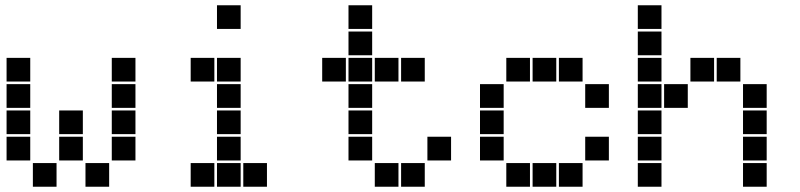

<svg xmlns="http://www.w3.org/2000/svg" viewBox="-20 -715 3040 730"><path d="M6 -495Q5 -495 5 -495Q5 -495 5 -494V-406Q5 -405 5 -405Q5 -405 6 -405H94Q95 -405 95 -405Q95 -405 95 -406V-494Q95 -495 95 -495Q95 -495 94 -495ZM406 -495Q405 -495 405 -495Q405 -495 405 -494V-406Q405 -405 405 -405Q405 -405 406 -405H494Q495 -405 495 -405Q495 -405 495 -406V-494Q495 -495 495 -495Q495 -495 494 -495ZM6 -395Q5 -395 5 -395Q5 -395 5 -394V-306Q5 -305 5 -305Q5 -305 6 -305H94Q95 -305 95 -305Q95 -305 95 -306V-394Q95 -395 95 -395Q95 -395 94 -395ZM406 -395Q405 -395 405 -395Q405 -395 405 -394V-306Q405 -305 405 -305Q405 -305 406 -305H494Q495 -305 495 -305Q495 -305 495 -306V-394Q495 -395 495 -395Q495 -395 494 -395ZM6 -295Q5 -295 5 -295Q5 -295 5 -294V-206Q5 -205 5 -205Q5 -205 6 -205H94Q95 -205 95 -205Q95 -205 95 -206V-294Q95 -295 95 -295Q95 -295 94 -295ZM206 -295Q205 -295 205 -295Q205 -295 205 -294V-206Q205 -205 205 -205Q205 -205 206 -205H294Q295 -205 295 -205Q295 -205 295 -206V-294Q295 -295 295 -295Q295 -295 294 -295ZM406 -295Q405 -295 405 -295Q405 -295 405 -294V-206Q405 -205 405 -205Q405 -205 406 -205H494Q495 -205 495 -205Q495 -205 495 -206V-294Q495 -295 495 -295Q495 -295 494 -295ZM6 -195Q5 -195 5 -195Q5 -195 5 -194V-106Q5 -105 5 -105Q5 -105 6 -105H94Q95 -105 95 -105Q95 -105 95 -106V-194Q95 -195 95 -195Q95 -195 94 -195ZM206 -195Q205 -195 205 -195Q205 -195 205 -194V-106Q205 -105 205 -105Q205 -105 206 -105H294Q295 -105 295 -105Q295 -105 295 -106V-194Q295 -195 295 -195Q295 -195 294 -195ZM406 -195Q405 -195 405 -195Q405 -195 405 -194V-106Q405 -105 405 -105Q405 -105 406 -105H494Q495 -105 495 -105Q495 -105 495 -106V-194Q495 -195 495 -195Q495 -195 494 -195ZM106 -95Q105 -95 105 -95Q105 -95 105 -94V-6Q105 -5 105 -5Q105 -5 106 -5H194Q195 -5 195 -5Q195 -5 195 -6V-94Q195 -95 195 -95Q195 -95 194 -95ZM306 -95Q305 -95 305 -95Q305 -95 305 -94V-6Q305 -5 305 -5Q305 -5 306 -5H394Q395 -5 395 -5Q395 -5 395 -6V-94Q395 -95 395 -95Q395 -95 394 -95Z M806 -695Q805 -695 805 -695Q805 -695 805 -694V-606Q805 -605 805 -605Q805 -605 806 -605H894Q895 -605 895 -605Q895 -605 895 -606V-694Q895 -695 895 -695Q895 -695 894 -695ZM706 -495Q705 -495 705 -495Q705 -495 705 -494V-406Q705 -405 705 -405Q705 -405 706 -405H794Q795 -405 795 -405Q795 -405 795 -406V-494Q795 -495 795 -495Q795 -495 794 -495ZM806 -495Q805 -495 805 -495Q805 -495 805 -494V-406Q805 -405 805 -405Q805 -405 806 -405H894Q895 -405 895 -405Q895 -405 895 -406V-494Q895 -495 895 -495Q895 -495 894 -495ZM806 -395Q805 -395 805 -395Q805 -395 805 -394V-306Q805 -305 805 -305Q805 -305 806 -305H894Q895 -305 895 -305Q895 -305 895 -306V-394Q895 -395 895 -395Q895 -395 894 -395ZM806 -295Q805 -295 805 -295Q805 -295 805 -294V-206Q805 -205 805 -205Q805 -205 806 -205H894Q895 -205 895 -205Q895 -205 895 -206V-294Q895 -295 895 -295Q895 -295 894 -295ZM806 -195Q805 -195 805 -195Q805 -195 805 -194V-106Q805 -105 805 -105Q805 -105 806 -105H894Q895 -105 895 -105Q895 -105 895 -106V-194Q895 -195 895 -195Q895 -195 894 -195ZM706 -95Q705 -95 705 -95Q705 -95 705 -94V-6Q705 -5 705 -5Q705 -5 706 -5H794Q795 -5 795 -5Q795 -5 795 -6V-94Q795 -95 795 -95Q795 -95 794 -95ZM806 -95Q805 -95 805 -95Q805 -95 805 -94V-6Q805 -5 805 -5Q805 -5 806 -5H894Q895 -5 895 -5Q895 -5 895 -6V-94Q895 -95 895 -95Q895 -95 894 -95ZM906 -95Q905 -95 905 -95Q905 -95 905 -94V-6Q905 -5 905 -5Q905 -5 906 -5H994Q995 -5 995 -5Q995 -5 995 -6V-94Q995 -95 995 -95Q995 -95 994 -95Z M1306 -695Q1305 -695 1305 -695Q1305 -695 1305 -694V-606Q1305 -605 1305 -605Q1305 -605 1306 -605H1394Q1395 -605 1395 -605Q1395 -605 1395 -606V-694Q1395 -695 1395 -695Q1395 -695 1394 -695ZM1306 -595Q1305 -595 1305 -595Q1305 -595 1305 -594V-506Q1305 -505 1305 -505Q1305 -505 1306 -505H1394Q1395 -505 1395 -505Q1395 -505 1395 -506V-594Q1395 -595 1395 -595Q1395 -595 1394 -595ZM1206 -495Q1205 -495 1205 -495Q1205 -495 1205 -494V-406Q1205 -405 1205 -405Q1205 -405 1206 -405H1294Q1295 -405 1295 -405Q1295 -405 1295 -406V-494Q1295 -495 1295 -495Q1295 -495 1294 -495ZM1306 -495Q1305 -495 1305 -495Q1305 -495 1305 -494V-406Q1305 -405 1305 -405Q1305 -405 1306 -405H1394Q1395 -405 1395 -405Q1395 -405 1395 -406V-494Q1395 -495 1395 -495Q1395 -495 1394 -495ZM1406 -495Q1405 -495 1405 -495Q1405 -495 1405 -494V-406Q1405 -405 1405 -405Q1405 -405 1406 -405H1494Q1495 -405 1495 -405Q1495 -405 1495 -406V-494Q1495 -495 1495 -495Q1495 -495 1494 -495ZM1506 -495Q1505 -495 1505 -495Q1505 -495 1505 -494V-406Q1505 -405 1505 -405Q1505 -405 1506 -405H1594Q1595 -405 1595 -405Q1595 -405 1595 -406V-494Q1595 -495 1595 -495Q1595 -495 1594 -495ZM1306 -395Q1305 -395 1305 -395Q1305 -395 1305 -394V-306Q1305 -305 1305 -305Q1305 -305 1306 -305H1394Q1395 -305 1395 -305Q1395 -305 1395 -306V-394Q1395 -395 1395 -395Q1395 -395 1394 -395ZM1306 -295Q1305 -295 1305 -295Q1305 -295 1305 -294V-206Q1305 -205 1305 -205Q1305 -205 1306 -205H1394Q1395 -205 1395 -205Q1395 -205 1395 -206V-294Q1395 -295 1395 -295Q1395 -295 1394 -295ZM1306 -195Q1305 -195 1305 -195Q1305 -195 1305 -194V-106Q1305 -105 1305 -105Q1305 -105 1306 -105H1394Q1395 -105 1395 -105Q1395 -105 1395 -106V-194Q1395 -195 1395 -195Q1395 -195 1394 -195ZM1606 -195Q1605 -195 1605 -195Q1605 -195 1605 -194V-106Q1605 -105 1605 -105Q1605 -105 1606 -105H1694Q1695 -105 1695 -105Q1695 -105 1695 -106V-194Q1695 -195 1695 -195Q1695 -195 1694 -195ZM1406 -95Q1405 -95 1405 -95Q1405 -95 1405 -94V-6Q1405 -5 1405 -5Q1405 -5 1406 -5H1494Q1495 -5 1495 -5Q1495 -5 1495 -6V-94Q1495 -95 1495 -95Q1495 -95 1494 -95ZM1506 -95Q1505 -95 1505 -95Q1505 -95 1505 -94V-6Q1505 -5 1505 -5Q1505 -5 1506 -5H1594Q1595 -5 1595 -5Q1595 -5 1595 -6V-94Q1595 -95 1595 -95Q1595 -95 1594 -95Z M1906 -495Q1905 -495 1905 -495Q1905 -495 1905 -494V-406Q1905 -405 1905 -405Q1905 -405 1906 -405H1994Q1995 -405 1995 -405Q1995 -405 1995 -406V-494Q1995 -495 1995 -495Q1995 -495 1994 -495ZM2006 -495Q2005 -495 2005 -495Q2005 -495 2005 -494V-406Q2005 -405 2005 -405Q2005 -405 2006 -405H2094Q2095 -405 2095 -405Q2095 -405 2095 -406V-494Q2095 -495 2095 -495Q2095 -495 2094 -495ZM2106 -495Q2105 -495 2105 -495Q2105 -495 2105 -494V-406Q2105 -405 2105 -405Q2105 -405 2106 -405H2194Q2195 -405 2195 -405Q2195 -405 2195 -406V-494Q2195 -495 2195 -495Q2195 -495 2194 -495ZM1806 -395Q1805 -395 1805 -395Q1805 -395 1805 -394V-306Q1805 -305 1805 -305Q1805 -305 1806 -305H1894Q1895 -305 1895 -305Q1895 -305 1895 -306V-394Q1895 -395 1895 -395Q1895 -395 1894 -395ZM2206 -395Q2205 -395 2205 -395Q2205 -395 2205 -394V-306Q2205 -305 2205 -305Q2205 -305 2206 -305H2294Q2295 -305 2295 -305Q2295 -305 2295 -306V-394Q2295 -395 2295 -395Q2295 -395 2294 -395ZM1806 -295Q1805 -295 1805 -295Q1805 -295 1805 -294V-206Q1805 -205 1805 -205Q1805 -205 1806 -205H1894Q1895 -205 1895 -205Q1895 -205 1895 -206V-294Q1895 -295 1895 -295Q1895 -295 1894 -295ZM1806 -195Q1805 -195 1805 -195Q1805 -195 1805 -194V-106Q1805 -105 1805 -105Q1805 -105 1806 -105H1894Q1895 -105 1895 -105Q1895 -105 1895 -106V-194Q1895 -195 1895 -195Q1895 -195 1894 -195ZM2206 -195Q2205 -195 2205 -195Q2205 -195 2205 -194V-106Q2205 -105 2205 -105Q2205 -105 2206 -105H2294Q2295 -105 2295 -105Q2295 -105 2295 -106V-194Q2295 -195 2295 -195Q2295 -195 2294 -195ZM1906 -95Q1905 -95 1905 -95Q1905 -95 1905 -94V-6Q1905 -5 1905 -5Q1905 -5 1906 -5H1994Q1995 -5 1995 -5Q1995 -5 1995 -6V-94Q1995 -95 1995 -95Q1995 -95 1994 -95ZM2006 -95Q2005 -95 2005 -95Q2005 -95 2005 -94V-6Q2005 -5 2005 -5Q2005 -5 2006 -5H2094Q2095 -5 2095 -5Q2095 -5 2095 -6V-94Q2095 -95 2095 -95Q2095 -95 2094 -95ZM2106 -95Q2105 -95 2105 -95Q2105 -95 2105 -94V-6Q2105 -5 2105 -5Q2105 -5 2106 -5H2194Q2195 -5 2195 -5Q2195 -5 2195 -6V-94Q2195 -95 2195 -95Q2195 -95 2194 -95Z M2406 -695Q2405 -695 2405 -695Q2405 -695 2405 -694V-606Q2405 -605 2405 -605Q2405 -605 2406 -605H2494Q2495 -605 2495 -605Q2495 -605 2495 -606V-694Q2495 -695 2495 -695Q2495 -695 2494 -695ZM2406 -595Q2405 -595 2405 -595Q2405 -595 2405 -594V-506Q2405 -505 2405 -505Q2405 -505 2406 -505H2494Q2495 -505 2495 -505Q2495 -505 2495 -506V-594Q2495 -595 2495 -595Q2495 -595 2494 -595ZM2406 -495Q2405 -495 2405 -495Q2405 -495 2405 -494V-406Q2405 -405 2405 -405Q2405 -405 2406 -405H2494Q2495 -405 2495 -405Q2495 -405 2495 -406V-494Q2495 -495 2495 -495Q2495 -495 2494 -495ZM2606 -495Q2605 -495 2605 -495Q2605 -495 2605 -494V-406Q2605 -405 2605 -405Q2605 -405 2606 -405H2694Q2695 -405 2695 -405Q2695 -405 2695 -406V-494Q2695 -495 2695 -495Q2695 -495 2694 -495ZM2706 -495Q2705 -495 2705 -495Q2705 -495 2705 -494V-406Q2705 -405 2705 -405Q2705 -405 2706 -405H2794Q2795 -405 2795 -405Q2795 -405 2795 -406V-494Q2795 -495 2795 -495Q2795 -495 2794 -495ZM2406 -395Q2405 -395 2405 -395Q2405 -395 2405 -394V-306Q2405 -305 2405 -305Q2405 -305 2406 -305H2494Q2495 -305 2495 -305Q2495 -305 2495 -306V-394Q2495 -395 2495 -395Q2495 -395 2494 -395ZM2506 -395Q2505 -395 2505 -395Q2505 -395 2505 -394V-306Q2505 -305 2505 -305Q2505 -305 2506 -305H2594Q2595 -305 2595 -305Q2595 -305 2595 -306V-394Q2595 -395 2595 -395Q2595 -395 2594 -395ZM2806 -395Q2805 -395 2805 -395Q2805 -395 2805 -394V-306Q2805 -305 2805 -305Q2805 -305 2806 -305H2894Q2895 -305 2895 -305Q2895 -305 2895 -306V-394Q2895 -395 2895 -395Q2895 -395 2894 -395ZM2406 -295Q2405 -295 2405 -295Q2405 -295 2405 -294V-206Q2405 -205 2405 -205Q2405 -205 2406 -205H2494Q2495 -205 2495 -205Q2495 -205 2495 -206V-294Q2495 -295 2495 -295Q2495 -295 2494 -295ZM2806 -295Q2805 -295 2805 -295Q2805 -295 2805 -294V-206Q2805 -205 2805 -205Q2805 -205 2806 -205H2894Q2895 -205 2895 -205Q2895 -205 2895 -206V-294Q2895 -295 2895 -295Q2895 -295 2894 -295ZM2406 -195Q2405 -195 2405 -195Q2405 -195 2405 -194V-106Q2405 -105 2405 -105Q2405 -105 2406 -105H2494Q2495 -105 2495 -105Q2495 -105 2495 -106V-194Q2495 -195 2495 -195Q2495 -195 2494 -195ZM2806 -195Q2805 -195 2805 -195Q2805 -195 2805 -194V-106Q2805 -105 2805 -105Q2805 -105 2806 -105H2894Q2895 -105 2895 -105Q2895 -105 2895 -106V-194Q2895 -195 2895 -195Q2895 -195 2894 -195ZM2406 -95Q2405 -95 2405 -95Q2405 -95 2405 -94V-6Q2405 -5 2405 -5Q2405 -5 2406 -5H2494Q2495 -5 2495 -5Q2495 -5 2495 -6V-94Q2495 -95 2495 -95Q2495 -95 2494 -95ZM2806 -95Q2805 -95 2805 -95Q2805 -95 2805 -94V-6Q2805 -5 2805 -5Q2805 -5 2806 -5H2894Q2895 -5 2895 -5Q2895 -5 2895 -6V-94Q2895 -95 2895 -95Q2895 -95 2894 -95Z"/></svg>

Font: Doto Black
Style: Regular
Weight: 900
Monospace: yes
Version: Version 1.000